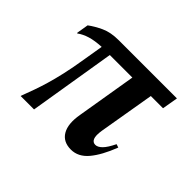

<svg xmlns="http://www.w3.org/2000/svg" viewBox="-106 -623 801 801"><g transform="rotate(45 294.5 -222.0)"><path d="M73 -4Q84 -33 93.5 -59.5Q103 -86 112.5 -118Q122 -150 132 -193.5Q142 -237 152 -300L166 -384Q127 -382 100.5 -374Q74 -366 55 -352H52L61 -406Q85 -424 117.5 -439Q150 -454 197 -454H540L528 -384H456L414 -137Q409 -105 415 -90.5Q421 -76 436 -76Q450 -76 465 -91Q480 -106 497 -141L512 -136Q485 -66 453 -28Q421 10 378 10Q332 10 312 -24Q292 -58 303 -120L347 -384H214L151 0H72Z"/></g></svg>

Font: Spectral SC SemiBold
Style: Italic
Weight: 600
Italic angle: -10°
Designer: Jean-Baptiste Levee
Foundry: Production Type
Version: Version 2.001